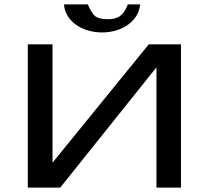

<svg xmlns="http://www.w3.org/2000/svg" viewBox="-20 -850 944 870"><path d="M253 0 689 -545V0H800V-649H654L218 -113V-649H106V0ZM469 -763C441 -763 422 -768 411 -777C400 -786 389 -804 378 -830H270C275 -757 348 -703 443 -703C537 -703 609 -758 615 -830H559C544 -791 525 -763 469 -763Z"/></svg>

Font: Gamestation Extended
Style: Regular
Weight: 400
Width: 7
Designer: Jonas Hecksher
Foundry: Jonas Hecksher, Playtypeª, e-types AS
Version: Version 1.003